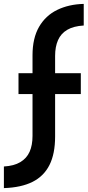

<svg xmlns="http://www.w3.org/2000/svg" viewBox="-70 -800 450 986"><path d="M97 -516Q97 -604 130.5 -662Q164 -720 223.5 -749Q283 -778 360 -780V-669Q308 -666 275.5 -647Q243 -628 228 -594Q213 -560 213 -513V-424H345V-317H213V-99Q213 -10 184 47.5Q155 105 97 134Q39 163 -50 166V55Q2 52 34.5 32.5Q67 13 82 -20.5Q97 -54 97 -102V-317H25V-424H97Z"/></svg>

Font: Josefin Sans Thin SemiBold
Style: Regular
Weight: 600
Version: Version 2.000